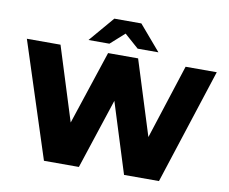

<svg xmlns="http://www.w3.org/2000/svg" viewBox="-93 -1028 1370 1147"><g transform="rotate(10 592.0 -454.5)"><path d="M243.2 0 16.1 -700.2H220.2L360.8 -252.9L508.8 -700.2H690.9L833 -248L979 -700.2H1168L940.9 0H729L595.2 -425.8L455.1 0ZM379.9 -756.8 509.8 -909.2H673.8L804.2 -756.8H678.2L591.8 -833L506.8 -756.8Z"/></g></svg>

Font: Montserrat ExtraBold
Style: Regular
Weight: 800
Designer: Julieta Ulanovsky
Foundry: Julieta Ulanovsky
Version: Version 9.000